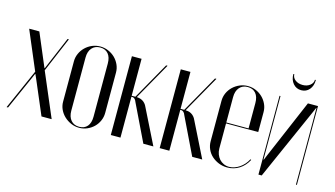

<svg xmlns="http://www.w3.org/2000/svg" viewBox="-77 -900 2031 1165"><g transform="rotate(15 938.5 -318.0)"><path d="M23 -495 125.8 -252.5 13.9 0H22.9L116.8 -211.2L128.8 -238.9H130.8L143.1 -211.2L233 0H296.9L179.5 -275.4L272.6 -495H264.2L187.9 -315L176.5 -288H174.5L162.8 -315.6L86.9 -495Z M468.9 -502.5Q495.4 -502.5 519.6 -492.2Q543.7 -481.8 561.7 -464.4Q579.6 -446.9 590.2 -423.6Q600.8 -400.3 600.8 -374.1V-120.5Q600.8 -94.7 590.5 -71.3Q580.2 -47.8 562.5 -30.5Q544.8 -13.1 521 -2.8Q497.2 7.5 470.5 7.5Q443.6 7.5 419.5 -3Q395.3 -13.6 376.7 -31Q358.1 -48.4 347.2 -71.5Q336.4 -94.6 336.4 -120.5V-374.1Q336.4 -399.9 346.9 -423.2Q357.3 -446.5 375.5 -464.2Q393.6 -481.9 417.6 -492.2Q441.7 -502.5 468.9 -502.5ZM469.4 -496.5Q436.6 -496.5 417.6 -474.4Q398.6 -452.4 398.6 -414.2V-80.4Q398.6 -42.2 417.6 -20.4Q436.7 1.5 469.8 1.5Q502.4 1.5 520.5 -19.9Q538.5 -41.2 538.5 -80.4V-414.2Q538.5 -453.4 520.3 -474.9Q502.1 -496.5 469.4 -496.5Z M872.9 0H935.8L827.6 -217.5Q821.9 -231.1 813.8 -240Q805.8 -248.9 796.2 -254.1Q786.8 -259.2 776.5 -261.1Q766.2 -263 756.4 -263H708.6V-257H732.8Q742.4 -257 749.5 -250.7Q756.6 -244.4 761.8 -230ZM757 -255.6 892.4 -495H883.4L749.4 -257.8ZM729.1 -495H668.4V0H729.1Z M1179.9 0H1242.8L1134.6 -217.5Q1128.9 -231.1 1120.8 -240Q1112.8 -248.9 1103.2 -254.1Q1093.8 -259.2 1083.5 -261.1Q1073.2 -263 1063.4 -263H1015.6V-257H1039.8Q1049.4 -257 1056.5 -250.7Q1063.6 -244.4 1068.8 -230ZM1064 -255.6 1199.4 -495H1190.4L1056.4 -257.8ZM1036.1 -495H975.4V0H1036.1Z M1263.4 -373.8V-120.5Q1263.4 -93.8 1274 -70.3Q1284.6 -46.8 1303.4 -29.8Q1322.3 -12.8 1347.4 -2.6Q1372.6 7.5 1400.9 7.5Q1442.5 7.5 1476.1 -13.8Q1509.6 -35 1530.5 -74.4L1525.1 -77Q1516.2 -59.8 1503.7 -45.5Q1491.1 -31.2 1475.9 -20.9Q1460.8 -10.5 1444 -4.9Q1427.2 0.8 1411.2 0.8Q1392.8 0.8 1376.8 -6.4Q1360.8 -13.6 1349.8 -25.9Q1338.8 -38.1 1332.2 -55.3Q1325.6 -72.5 1325.6 -91.9V-414.2Q1325.6 -452.4 1344.6 -474.4Q1363.6 -496.5 1396.4 -496.5Q1429.1 -496.5 1447.3 -474.9Q1465.5 -453.4 1465.5 -414.2V-255H1321.5V-249H1527.8V-374.1Q1527.8 -400.3 1517.2 -423.6Q1506.6 -446.9 1488.6 -464.4Q1470.6 -481.8 1446.7 -492.2Q1422.8 -502.5 1395.9 -502.5Q1369.1 -502.5 1345.1 -492.2Q1321 -481.9 1302.6 -464.3Q1284.2 -446.6 1273.8 -423.4Q1263.4 -400.2 1263.4 -373.8Z M1774 -495 1616.2 -125.5 1604.4 -96.2H1601.8V-126.2V-495H1595.8V0H1616.4L1816.5 -451.1L1829.4 -480.8H1831.4V-450.8V0H1837.4V-495ZM1778.2 -644.5H1783.9Q1783.9 -607.4 1764.3 -584.4Q1744.8 -561.4 1713.5 -561.4Q1682.3 -561.4 1662.4 -584.6Q1642.5 -607.9 1642.5 -644.5H1648.5Q1648.5 -622.9 1667.2 -608.7Q1686 -594.5 1713.8 -594.5Q1740.8 -594.5 1759.5 -609Q1778.2 -623.5 1778.2 -644.5Z"/></g></svg>

Font: Moniqa Black
Style: Regular
Weight: 900
Designer: Rajesh Rajput
Foundry: Rajesh Rajput
Version: Version 1.000